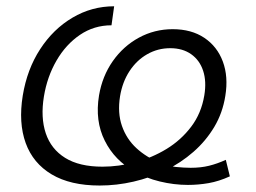

<svg xmlns="http://www.w3.org/2000/svg" viewBox="-20 -570 803 602"><path d="M292.5 11.7Q200.7 11.7 142.1 -23.2Q83.5 -58.1 60.5 -121.6Q37.6 -185.1 51.3 -270Q64.9 -353 106 -416Q147 -479 207.3 -514.6Q267.6 -550.3 337.9 -550.3L329.6 -490.7Q274.9 -490.7 230.7 -460.7Q186.5 -430.7 157.2 -380.1Q127.9 -329.6 117.7 -267.6Q106.9 -201.7 123.5 -152.1Q140.1 -102.5 184.3 -75Q228.5 -47.4 301.3 -47.4Q352.1 -47.4 404.3 -61.3Q456.5 -75.2 502.2 -103Q547.9 -130.9 579.6 -172.9Q611.3 -214.8 620.6 -271Q627.9 -314.9 616.9 -348.1Q606 -381.3 579.3 -400.1Q552.7 -418.9 513.7 -418.9Q474.6 -418.9 441.4 -399.9Q408.2 -380.9 386 -346.9Q363.8 -313 356.4 -268.1Q348.1 -216.3 362.3 -175.3Q376.5 -134.3 407.7 -105.5Q439 -76.7 481 -60.1Q503.9 -49.3 530.8 -46.6Q557.6 -43.9 577.6 -43.9Q609.9 -43.9 635.5 -50.3Q661.1 -56.6 688 -68.8L700.7 -17.1Q666.5 -1.5 634 4.2Q601.6 9.8 569.3 9.8Q525.4 9.8 481 -1Q436.5 -11.7 401.9 -32.7Q339.8 -66.4 308.6 -128.7Q277.3 -190.9 290.5 -271Q300.8 -331.5 333.7 -378.4Q366.7 -425.3 415.5 -451.9Q464.4 -478.5 521.5 -478.5Q580.1 -478.5 620.6 -451.4Q661.1 -424.3 678.7 -377Q696.3 -329.6 686.5 -269.5Q678.2 -216.3 651.9 -172.1Q625.5 -127.9 586.4 -93.8Q547.4 -59.6 499.5 -36.1Q451.7 -12.7 398.7 -0.5Q345.7 11.7 292.5 11.7Z"/></svg>

Font: Inter 17pt Light
Style: Italic
Weight: 300
Italic angle: -9.3988°
Version: Version 4.001;git-66647c0bb